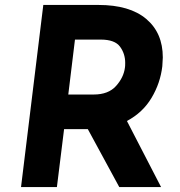

<svg xmlns="http://www.w3.org/2000/svg" viewBox="-20 -756 727 776"><path d="M493 -267 631 0H462L335 -234H239L210 0H65L155 -736H378Q504 -736 571 -679.5Q638 -623 638 -524Q638 -514 636 -488Q628 -420 592.5 -360.5Q557 -301 493 -267ZM256 -374H359Q418 -374 449 -408.5Q480 -443 485 -483Q486 -488 486 -502Q486 -539 465 -567.5Q444 -596 387 -596H283Z"/></svg>

Font: Josefin Sans
Style: Bold Italic
Weight: 700
Italic angle: -7°
Designer: Santiago Orozco
Foundry: Typemade
Version: Version 2.000